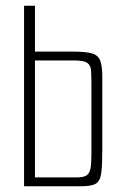

<svg xmlns="http://www.w3.org/2000/svg" viewBox="-20 -650 435 670"><path d="M64 0V-630H102V-470H232Q277 -470 299.5 -464Q322 -458 329.5 -439Q337 -420 337 -381V-129Q337 -75 333.5 -47Q330 -19 315 -9.5Q300 0 262 0ZM102 -31H248Q271 -31 281.5 -37.5Q292 -44 295.5 -61Q299 -78 299 -110V-356Q299 -388 297.5 -405.5Q296 -423 284 -431Q272 -439 241 -439H102Z"/></svg>

Font: Smooch Sans Thin Light
Style: Regular
Weight: 300
Version: Version 1.010